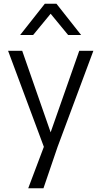

<svg xmlns="http://www.w3.org/2000/svg" viewBox="-20 -800 524 1020"><path d="M211 200H130L213 -20L23 -530H98L249 -97L401 -530H476L286 -20ZM411 -614H342L249 -727L156 -614H87L218 -780H280Z"/></svg>

Font: Tanohe Sans
Style: Regular
Weight: 400
Designer: Village Type and Design LLC & Cristiano Sobral
Foundry: Cooper Hewitt Smithsonian Design Museum
Version: Version 1.00;September 29, 2021;FontCreator 13.0.0.2655 64-b